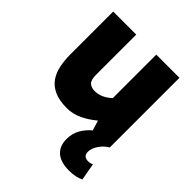

<svg xmlns="http://www.w3.org/2000/svg" viewBox="-200 -610 955 955"><g transform="rotate(45 277.5 -132.5)"><path d="M217 13Q163 13 128.5 -3Q94 -19 75 -46.5Q56 -74 48.5 -110.5Q41 -147 41 -189V-490H203V-207Q203 -170 217.5 -157.5Q232 -145 255 -145Q278 -145 300 -154.5Q322 -164 344 -184V-490H507V0Q482 14 463.5 40.5Q445 67 445 92Q445 125 480 125Q487 125 495 123Q503 121 507 118L523 209Q510 216 490 220.5Q470 225 445 225Q386 225 355.5 198.5Q325 172 325 122Q325 82 343.5 51Q362 20 387 0L371 -53Q338 -25 299 -6Q260 13 217 13Z"/></g></svg>

Font: Gabarito ExtraBold
Style: Regular
Weight: 800
Designer: Leandro Assis / Alvaro Franca / Felipe Casaprima
Foundry: Naipe Foundry
Version: Version 1.000